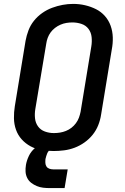

<svg xmlns="http://www.w3.org/2000/svg" viewBox="-20 -766 640 984"><path d="M255 8Q224 8 193.5 3Q163 -2 137 -16Q111 -30 91.5 -51.5Q72 -73 62 -101Q52 -129 51.5 -160Q51 -191 56 -222L111 -557Q116 -584 126 -610.5Q136 -637 154 -659.5Q172 -682 196 -699Q220 -716 247 -726Q274 -736 301 -741Q328 -746 355 -746Q387 -746 416.5 -739Q446 -732 472 -719Q498 -706 517.5 -684Q537 -662 547 -634Q557 -606 558 -575Q559 -544 553 -513L498 -178Q494 -151 483.5 -124.5Q473 -98 455 -75.5Q437 -53 413 -36Q389 -19 362.5 -9Q336 1 308.5 4.5Q281 8 255 8ZM256 -84Q272 -84 287.5 -86.5Q303 -89 318 -95Q333 -101 346 -111Q359 -121 369 -134.5Q379 -148 384.5 -163Q390 -178 393 -193L448 -528Q452 -552 449.5 -576Q447 -600 433.5 -618Q420 -636 397.5 -643.5Q375 -651 351 -651Q336 -651 320.5 -648.5Q305 -646 290 -639.5Q275 -633 262 -623Q249 -613 239.5 -600Q230 -587 224.5 -572Q219 -557 217 -542L161 -207Q157 -183 159.5 -159.5Q162 -136 175 -118Q188 -100 210 -92Q232 -84 256 -84ZM236 198Q218 198 201 196Q184 194 168.5 187.5Q153 181 140 171Q127 161 119.5 146Q112 131 111 114Q110 97 113 79Q117 56 128 33Q139 10 158.5 -6.5Q178 -23 202 -30Q226 -37 250 -37L244 0Q236 0 230.5 6.5Q225 13 222 20Q219 27 217 34Q215 41 213 49Q212 59 212.5 69Q213 79 218 87Q223 95 232.5 98.5Q242 102 252 102H327L311 198Z"/></svg>

Font: Iosevka Curly SmBdEx
Style: Italic
Weight: 600
Width: 7
Italic angle: -9°
Monospace: yes
Designer: Belleve Invis
Foundry: Belleve Invis
Version: Version 11.1.0; ttfautohint (v1.8.3)